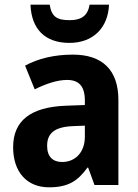

<svg xmlns="http://www.w3.org/2000/svg" viewBox="-20 -789 589 819"><path d="M445 -769H362C354 -717 321 -703 277 -703C225 -703 200 -716 192 -769H110C114 -666 171 -606 276 -606C377 -606 441 -670 445 -769ZM291 -556C211 -556 142 -539 87 -509L128 -408C177 -432 224 -448 266 -448C315 -448 342 -423 342 -360V-341L259 -338C112 -332 36 -275 36 -161C36 -55 95 10 189 10C270 10 311 -16 353 -74H356L383 0H485V-363C485 -491 416 -556 291 -556ZM292 -251 342 -253V-206C342 -138 300 -98 245 -98C206 -98 181 -120 181 -167C181 -219 211 -248 292 -251Z"/></svg>

Font: Noto Sans Devanagari SemiCondensed
Style: Bold
Weight: 700
Width: 4
Designer: Jelle Bosma - Monotype Design Team
Foundry: Monotype Imaging Inc.
Version: Version 2.004